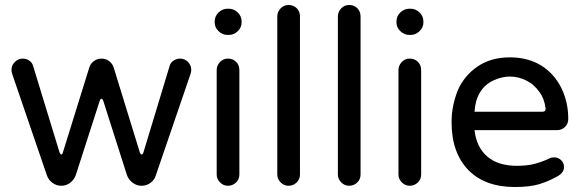

<svg xmlns="http://www.w3.org/2000/svg" viewBox="-20 -768 2338 770"><path d="M226 -23Q206 -23 190 -35Q174 -47 168 -65L29 -471Q26 -480 26 -488Q26 -506 39.5 -519.5Q53 -533 71 -533Q85 -533 96.5 -525.5Q108 -518 112 -506L219 -156Q222 -149 226 -148.5Q230 -148 232 -156L338 -497Q343 -513 356.5 -523Q370 -533 387 -533Q404 -533 417.5 -523Q431 -513 436 -497L541 -156Q544 -149 548 -148.5Q552 -148 555 -156L661 -506Q665 -518 677 -525.5Q689 -533 702 -533Q721 -533 734 -519.5Q747 -506 747 -488Q747 -480 744 -471L605 -65Q600 -47 584 -35Q568 -23 548 -23Q528 -23 512 -35Q496 -47 489 -66L394 -364Q391 -372 387 -372Q383 -372 380 -364L284 -66Q277 -47 261.5 -35Q246 -23 226 -23Z M892 -628Q872 -628 856.5 -643Q841 -658 841 -678V-682Q841 -703 856.5 -718Q872 -733 892 -733H898Q918 -733 933.5 -718Q949 -703 949 -682V-678Q949 -658 933.5 -643Q918 -628 898 -628ZM894 -23Q876 -23 862.5 -36.5Q849 -50 849 -68V-487Q849 -505 862 -519Q875 -533 894 -533Q914 -533 927 -520Q940 -507 940 -487V-68Q940 -49 926.5 -36Q913 -23 894 -23Z M1137 -23Q1119 -23 1105.5 -36.5Q1092 -50 1092 -68V-702Q1092 -720 1105 -734Q1118 -748 1137 -748Q1157 -748 1170 -735Q1183 -722 1183 -702V-68Q1183 -49 1169.5 -36Q1156 -23 1137 -23Z M1380 -23Q1362 -23 1348.5 -36.5Q1335 -50 1335 -68V-702Q1335 -720 1348 -734Q1361 -748 1380 -748Q1400 -748 1413 -735Q1426 -722 1426 -702V-68Q1426 -49 1412.5 -36Q1399 -23 1380 -23Z M1621 -628Q1601 -628 1585.5 -643Q1570 -658 1570 -678V-682Q1570 -703 1585.5 -718Q1601 -733 1621 -733H1627Q1647 -733 1662.5 -718Q1678 -703 1678 -682V-678Q1678 -658 1662.5 -643Q1647 -628 1627 -628ZM1623 -23Q1605 -23 1591.5 -36.5Q1578 -50 1578 -68V-487Q1578 -505 1591 -519Q1604 -533 1623 -533Q1643 -533 1656 -520Q1669 -507 1669 -487V-68Q1669 -49 1655.5 -36Q1642 -23 1623 -23Z M2045 -18Q1924 -18 1857.5 -87Q1791 -156 1791 -278Q1791 -312 1797.5 -344Q1804 -376 1816 -406Q1842 -465 1895.5 -501.5Q1949 -538 2025 -538Q2097 -538 2151 -505Q2203 -472 2231 -415.5Q2259 -359 2259 -291Q2259 -272 2246 -259Q2233 -246 2213 -246H1883Q1891 -177 1934.5 -140Q1978 -103 2053 -103Q2094 -103 2124.5 -111Q2155 -119 2184 -133Q2191 -137 2202 -137Q2218 -137 2230 -126Q2242 -115 2242 -98Q2242 -76 2216 -61Q2178 -40 2141 -29Q2104 -18 2045 -18ZM1883 -320H2156Q2169 -320 2168 -333Q2163 -373 2144 -398Q2122 -430 2090 -445.5Q2058 -461 2025 -461Q1993 -461 1960 -446Q1889 -413 1883 -320Z"/></svg>

Font: Huninn
Style: Regular
Weight: 400
Designer: justfont
Foundry: justfont
Version: Version 1.003